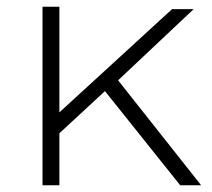

<svg xmlns="http://www.w3.org/2000/svg" viewBox="-20 -549 628 569"><path d="M514 0 291 -279 156 -154V0H106V-529H156V-216L490 -522H554L330 -311L576 0Z"/></svg>

Font: Montserrat Z Light
Style: Regular
Weight: 300
Designer: Julieta Ulanovsky
Foundry: Julieta Ulanovsky
Version: Version 8.000